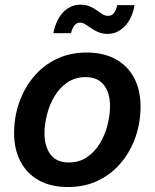

<svg xmlns="http://www.w3.org/2000/svg" viewBox="-20 -773 649 805"><path d="M264.6 11.2Q193.4 11.2 143.1 -16.8Q92.8 -44.9 65.9 -95.9Q39.1 -147 39.1 -215.3Q39.1 -280.8 59.8 -341.3Q80.6 -401.9 119.9 -449.5Q159.2 -497.1 215.6 -524.9Q272 -552.7 343.3 -552.7Q414.6 -552.7 465.1 -524.9Q515.6 -497.1 542.5 -446Q569.3 -395 569.3 -326.2Q569.3 -260.3 548.6 -199.7Q527.8 -139.2 488.3 -91.6Q448.7 -43.9 392.3 -16.4Q335.9 11.2 264.6 11.2ZM268.6 -91.8Q312.5 -91.8 345.2 -114.3Q377.9 -136.7 399.2 -172.4Q420.4 -208 430.9 -249.3Q441.4 -290.5 441.4 -328.1Q441.4 -363.8 430.4 -391.1Q419.4 -418.5 397 -434.1Q374.5 -449.7 339.4 -449.7Q295.4 -449.7 262.7 -427.5Q230 -405.3 208.7 -369.6Q187.5 -334 177 -292.7Q166.5 -251.5 166.5 -213.4Q166.5 -160.2 191.4 -126Q216.3 -91.8 268.6 -91.8ZM431.2 -630.9Q409.7 -630.9 392.8 -637.9Q376 -645 362.5 -654.5Q349.1 -664.1 337.6 -671.1Q326.2 -678.2 315.4 -678.2Q300.8 -678.2 291.3 -665.3Q281.7 -652.3 277.8 -633.8H203.6Q214.8 -690.4 245.1 -721.9Q275.4 -753.4 317.9 -753.4Q339.8 -753.4 356.2 -746.3Q372.6 -739.3 385.3 -730Q397.9 -720.7 409.4 -713.6Q420.9 -706.5 433.1 -706.5Q448.7 -706.5 457.3 -717.8Q465.8 -729 471.7 -751.5H544.4Q533.7 -693.8 502.7 -662.4Q471.7 -630.9 431.2 -630.9Z"/></svg>

Font: Inter SemiBold
Style: Italic
Weight: 600
Italic angle: -9.3988°
Designer: Rasmus Andersson
Foundry: rsms
Version: Version 4.001;git-66647c0bb